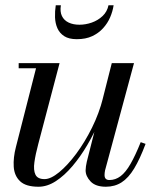

<svg xmlns="http://www.w3.org/2000/svg" viewBox="-20 -700 610 730"><path d="M126.5 10Q78.5 10 56.5 -10.8Q34.5 -31.5 32.2 -66Q30 -100.5 40.5 -141L117 -440.5H51V-460H206.5L125.5 -152.5Q115 -113.5 110.8 -83.2Q106.5 -53 114.8 -36Q123 -19 149.5 -19Q173 -19 205 -45.2Q237 -71.5 269.8 -115.5Q302.5 -159.5 329.8 -214.5Q357 -269.5 371.5 -327H386.5Q376.5 -285.5 357.2 -239.2Q338 -193 312 -148.8Q286 -104.5 255.5 -68.5Q225 -32.5 192.2 -11.2Q159.5 10 126.5 10ZM382.5 10Q343.5 10 324.5 -10Q305.5 -30 305.5 -52.5Q305.5 -58.5 306.8 -67.8Q308 -77 310 -85L405 -460H489.5L379.5 -52.5Q378.5 -48 378 -43.2Q377.5 -38.5 377.5 -34.5Q377.5 -15.5 396 -15.5Q419 -15.5 438.5 -30.2Q458 -45 476.2 -76.8Q494.5 -108.5 515 -159.5L533.5 -153Q512 -95.5 490.2 -59.5Q468.5 -23.5 442.5 -6.8Q416.5 10 382.5 10ZM272 -551Q242 -551 224.2 -562.5Q206.5 -574 198.2 -592.8Q190 -611.5 189.2 -634.2Q188.5 -657 192 -680H211.5Q207.5 -655.5 215.5 -639Q223.5 -622.5 241 -614.2Q258.5 -606 282 -606Q305.5 -606 329 -614.2Q352.5 -622.5 370 -639Q387.5 -655.5 392.5 -680H412Q408.5 -657 398.8 -634.2Q389 -611.5 372 -592.8Q355 -574 330.5 -562.5Q306 -551 272 -551Z"/></svg>

Font: Bodoni Moda 11pt
Style: Italic
Weight: 400
Italic angle: -13°
Version: Version 2.004